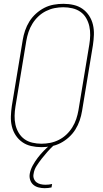

<svg xmlns="http://www.w3.org/2000/svg" viewBox="-20 -763 540 1006"><path d="M197 8Q169 8 143 2Q117 -4 96.5 -18.5Q76 -33 62 -54.5Q48 -76 42 -101.5Q36 -127 37 -154Q38 -181 42 -208L99 -553Q103 -578 111.5 -603Q120 -628 134 -650.5Q148 -673 168.5 -691.5Q189 -710 212.5 -722Q236 -734 261.5 -738.5Q287 -743 312 -743Q340 -743 366 -737Q392 -731 412.5 -716.5Q433 -702 447 -680.5Q461 -659 467 -633.5Q473 -608 472 -581Q471 -554 467 -527L410 -182Q406 -157 397.5 -132Q389 -107 375 -84.5Q361 -62 340.5 -43.5Q320 -25 296.5 -13Q273 -1 247.5 3.5Q222 8 197 8ZM197 -10Q220 -10 243 -14.5Q266 -19 288 -30Q310 -41 328 -58Q346 -75 359 -96Q372 -117 379.5 -139.5Q387 -162 391 -185L448 -530Q452 -554 452.5 -578.5Q453 -603 448 -625.5Q443 -648 431.5 -668Q420 -688 401.5 -701Q383 -714 359.5 -719.5Q336 -725 312 -725Q289 -725 266 -720.5Q243 -716 221 -705Q199 -694 181 -677Q163 -660 150 -639Q137 -618 129.5 -595.5Q122 -573 118 -550L61 -205Q57 -181 56.5 -156.5Q56 -132 61 -109.5Q66 -87 78 -67Q90 -47 108 -34Q126 -21 149.5 -15.5Q173 -10 197 -10ZM214 223Q198 223 182 219Q166 215 154.5 205Q143 195 138 179.5Q133 164 136 147Q140 125 151.5 104Q163 83 177.5 64Q192 45 209 27.5Q226 10 245 -5L250 -8H261L260 0Q243 16 227.5 33.5Q212 51 198 69Q184 87 171.5 106.5Q159 126 156 148Q153 161 157.5 173Q162 185 171 192Q180 199 192.5 202Q205 205 218 205Q227 205 236 204Q245 203 253 201L250 219Q241 221 232 222Q223 223 214 223Z"/></svg>

Font: Iosevka SS04 Thin Oblique
Style: Regular
Weight: 100
Italic angle: -9°
Monospace: yes
Designer: Belleve Invis
Foundry: Belleve Invis
Version: Version 19.0.0; ttfautohint (v1.8.4)